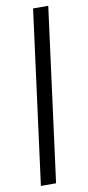

<svg xmlns="http://www.w3.org/2000/svg" viewBox="-91 -836 398 872"><g transform="rotate(-10 108.0 -400.0)"><path d="M94 0H24L129 -800H199Z"/></g></svg>

Font: Tanohe Sans
Style: Italic
Weight: 400
Designer: Village Type and Design LLC & Cristiano Sobral
Foundry: Cooper Hewitt Smithsonian Design Museum
Version: Version 1.00;September 29, 2021;FontCreator 13.0.0.2655 64-b